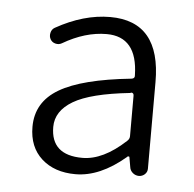

<svg xmlns="http://www.w3.org/2000/svg" viewBox="-37 -845 449 444"><g transform="rotate(5 187.5 -623.5)"><path d="M153.3 -438.5Q104.5 -438.5 74.7 -465.3Q44.9 -492.2 44.9 -539.1Q44.9 -596.7 97.2 -627.4Q149.4 -658.2 263.7 -669.9Q271.5 -670.9 270.5 -678.7Q268.6 -767.6 197.3 -767.6Q147.5 -767.6 95.7 -737.3Q88.9 -733.4 81.1 -735.4Q73.2 -737.3 69.3 -744.1Q65.4 -751 67.4 -759.3Q69.3 -767.6 76.2 -771.5Q140.6 -807.6 202.1 -807.6Q319.3 -807.6 319.3 -667V-465.8Q319.3 -458 313.5 -452.6Q307.6 -447.3 299.8 -447.3Q292 -447.3 285.6 -452.6Q279.3 -458 278.3 -465.8L274.4 -488.3Q274.4 -490.2 272 -490.2Q269.5 -490.2 268.6 -488.3Q210 -438.5 153.3 -438.5ZM166 -477.5Q213.9 -477.5 265.6 -525.4Q271.5 -530.3 271.5 -537.1V-630.9Q271.5 -637.7 265.6 -637.7Q264.6 -637.7 263.7 -636.7Q171.9 -627 132.3 -603.5Q92.8 -580.1 92.8 -543Q92.8 -477.5 166 -477.5Z"/></g></svg>

Font: Gen Jyuu Gothic P Light
Style: Regular
Weight: 200
Designer: [Source Han Sans]
Ryoko NISHIZUKA  (kana & ideographs); Paul D. Hunt (Latin, Greek & Cyrillic); Wenlong ZHANG  (bopomofo
Version: Version 1.002.20150607